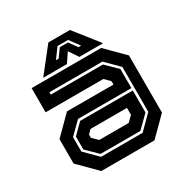

<svg xmlns="http://www.w3.org/2000/svg" viewBox="-160 -835 946 972"><g transform="rotate(-30 313.0 -349.0)"><path d="M158 0 55 -103V-245.5L158 -348.5H430V-368L399.5 -398.5H62V-540H468.5L571.5 -437V-103L468.5 0ZM197.5 -77 133.5 -140V-215.5L191.5 -273.5H499.5V-145L430.5 -77ZM192.5 -63H435.5L513.5 -141V-403L439.5 -477H129.5V-463H434.5L499.5 -399V-287.5H187.5L119.5 -220.5V-136ZM227 -141.5H399.5L430 -172V-212H217L196 -191V-172ZM251 -698H377L489 -556H350.5L314 -610L277.5 -556H139ZM282 -659 239.5 -601H255L289 -648H337L371 -601H386.5L344 -659Z"/></g></svg>

Font: Tourney
Style: Bold
Weight: 700
Designer: Tyler Finck
Foundry: Etcetera Type Co
Version: Version 1.015